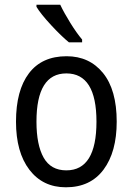

<svg xmlns="http://www.w3.org/2000/svg" viewBox="-20 -786 565 816"><path d="M135 -766V-757Q153 -727 197 -679.5Q241 -632 273 -606H329V-618Q306 -645 279 -688.5Q252 -732 236 -766ZM263 -547Q158 -547 103 -474.5Q48 -402 48 -269Q48 -139 105 -64.5Q162 10 260 10Q364 10 420 -65Q476 -140 476 -269Q476 -404 418 -475.5Q360 -547 263 -547ZM262 -474Q390 -474 390 -269Q390 -62 262 -62Q196 -62 165.5 -116Q135 -170 135 -269Q135 -474 262 -474Z"/></svg>

Font: Noto Sans UI SemiCondensed
Style: Regular
Weight: 400
Width: 4
Designer: Monotype Design Team
Foundry: Monotype Imaging Inc.
Version: 1.001